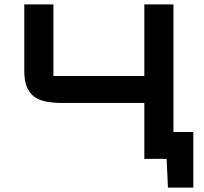

<svg xmlns="http://www.w3.org/2000/svg" viewBox="-20 -720 926 870"><path d="M634 0V-253.5H261Q221.5 -253.5 189.8 -259.5Q158 -265.5 135.8 -281.5Q113.5 -297.5 101.8 -325.8Q90 -354 90 -398.5V-700H222V-375.5Q222 -375.5 222 -375.5Q222 -375.5 222 -375.5H634V-700H766V-122H856V130H741L735 0Z"/></svg>

Font: Science Gothic
Style: Regular
Weight: 400
Designer: Thomas Phinney, Vassil Kateliev, Brandon Buerkle
Foundry: Font Detective LLC
Version: Version 1.018